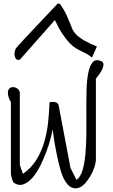

<svg xmlns="http://www.w3.org/2000/svg" viewBox="-20 -1074 642 1092"><path d="M346.7 -50.8Q333 -74.2 321.8 -115.7Q310.5 -157.2 301.8 -201.2Q293 -245.1 287.1 -283.2Q281.2 -320.3 279.3 -337.9Q276.4 -320.3 267.6 -286.1Q258.8 -252 244.1 -212.4Q229.5 -172.9 210 -133.3Q190.4 -93.8 166.5 -65.4Q142.6 -37.1 115.2 -26.4Q87.9 -15.6 58.6 -34.2Q56.6 -35.2 53.7 -41.5Q50.8 -47.9 48.3 -56.2Q45.9 -64.5 43.9 -72.3Q42 -80.1 42 -85V-492.2Q27.3 -519.5 25.4 -537.6Q23.4 -555.7 29.3 -565.4Q35.2 -575.2 45.4 -577.6Q55.7 -580.1 66.4 -576.7Q77.1 -573.2 85 -564.5Q92.8 -555.7 92.8 -542V-135.7L110.4 -85Q158.2 -118.2 187.5 -166Q216.8 -213.9 232.4 -268.6Q248 -323.2 253.9 -380.9Q259.8 -438.5 261.7 -492.2Q266.6 -493.2 274.9 -494.1Q283.2 -495.1 291 -493.7Q298.8 -492.2 305.2 -487.8Q311.5 -483.4 313.5 -474.6L380.9 -119.1L415 -50.8Q437.5 -66.4 449.2 -105.5Q460.9 -144.5 465.8 -198.2Q470.7 -252 471.2 -314.5Q471.7 -377 471.2 -439.5Q470.7 -502 472.2 -558.6Q473.6 -615.2 481.4 -656.2Q489.3 -697.3 505.4 -717.8Q521.5 -738.3 549.8 -728.5Q569.3 -722.7 568.4 -706.5Q567.4 -690.4 558.1 -673.3Q548.8 -656.2 537.6 -642.1Q526.4 -627.9 525.4 -627V-168.9Q525.4 -149.4 517.1 -124Q508.8 -98.6 495.1 -74.7Q481.4 -50.8 463.9 -31.2Q446.3 -11.7 426.3 -5.4Q406.2 1 385.7 -8.3Q365.2 -17.6 346.7 -50.8ZM502.9 -746.1Q488.3 -759.8 473.1 -767.6Q458 -775.4 442.9 -782.7Q427.7 -790 410.6 -800.3Q393.6 -810.5 375.5 -829.6Q357.4 -848.6 336.4 -879.4Q315.4 -910.2 292 -960L92.8 -734.4Q80.1 -731.4 73.2 -737.3Q66.4 -743.2 64 -753.4Q61.5 -763.7 63 -773.9Q64.5 -784.2 67.4 -790Q68.4 -793 67.4 -793Q66.4 -793 69.8 -797.9Q73.2 -802.7 84.5 -815.4Q95.7 -828.1 122.1 -856.4Q148.4 -884.8 192.9 -931.6Q237.3 -978.5 306.6 -1051.8Q308.6 -1055.7 314.9 -1053.7Q321.3 -1051.8 323.2 -1048.8Q346.7 -1014.6 358.4 -988.8Q370.1 -962.9 377.4 -943.4Q384.8 -923.8 392.1 -907.7Q399.4 -891.6 414.6 -876.5Q429.7 -861.3 456.5 -845.2Q483.4 -829.1 531.2 -809.6Z"/></svg>

Font: Over the Rainbow
Style: Regular
Weight: 400
Designer: Kimberly Geswein
Foundry: Kimberly Geswein
Version: Version 1.002 2010